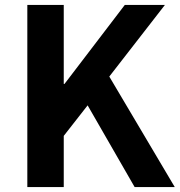

<svg xmlns="http://www.w3.org/2000/svg" viewBox="-20 -760 730 780"><path d="M91 0V-740H239V-419H242L487 -740H650L424 -449L690 0H527L336 -332L239 -208V0Z"/></svg>

Font: Source Han Sans CN Bold
Style: Bold
Weight: 700
Designer: Ryoko NISHIZUKA 西塚涼子 (kana & ideographs); Paul D. Hunt (Latin, Greek & Cyrillic); Wenlong ZHANG 张文龙 (bopomofo); Sandoll 
Foundry: Adobe Systems Incorporated
Version: Version 1.00;May 30, 2023;FontCreator 11.5.0.2422 32-bit